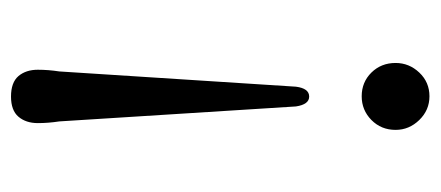

<svg xmlns="http://www.w3.org/2000/svg" viewBox="-240 -534 781 340"><g transform="rotate(-90 150.0 -363.5)"><path d="M149.5 -734Q174.5 -734 185.8 -720.8Q197 -707.5 197 -686.5Q197 -668 194 -648.5L167 -229.5Q164 -206 149.5 -206Q135.5 -206 132 -229.5L105.5 -648.5Q102.5 -668 102.5 -686.5Q102.5 -707.5 113.8 -720.8Q125 -734 149.5 -734ZM150 7Q125.5 7 108 -11Q90.5 -29 90.5 -53Q90.5 -78.5 108 -95.8Q125.5 -113 150 -113Q175 -113 192 -95.8Q209 -78.5 209 -53Q209 -29 192 -11Q175 7 150 7Z"/></g></svg>

Font: Fraunces 9pt S000 Light
Style: Regular
Weight: 300
Version: Version 1.000; ttfautohint (v1.8.3)